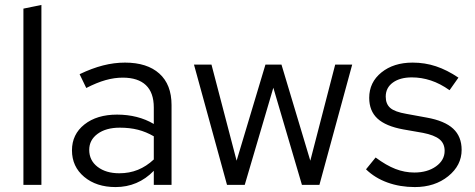

<svg xmlns="http://www.w3.org/2000/svg" viewBox="-20 -750 1929 779"><path d="M148 -730V0H75V-715Z M449 9Q371 9 321.5 -32.5Q272 -74 272 -140Q272 -205 322.5 -245Q373 -285 455 -285Q497 -285 534.5 -275.5Q572 -266 604 -247V-314Q604 -374 572 -404.5Q540 -435 478 -435Q444 -435 408.5 -425Q373 -415 330 -393L303 -449Q353 -473 398 -484.5Q443 -496 487 -496Q577 -496 626.5 -451.5Q676 -407 676 -324V0H604V-57Q572 -24 533 -7.5Q494 9 449 9ZM342 -142Q342 -99 376 -73Q410 -47 464 -47Q505 -47 539.5 -61Q574 -75 604 -103V-197Q573 -215 540 -223.5Q507 -232 466 -232Q410 -232 376 -207Q342 -182 342 -142Z M973 0H901L767 -488H838L940 -98L1057 -488H1122L1239 -98L1340 -488H1409L1276 0H1205L1089 -394Z M1465 -63 1504 -111Q1547 -79 1584.5 -64.5Q1622 -50 1661 -50Q1714 -50 1749 -75Q1784 -100 1784 -138Q1784 -168 1763 -185Q1742 -202 1696 -211L1616 -225Q1545 -238 1511.5 -269Q1478 -300 1478 -353Q1478 -416 1527.5 -456Q1577 -496 1654 -496Q1704 -496 1749 -481Q1794 -466 1840 -435L1804 -384Q1766 -411 1728 -423.5Q1690 -436 1651 -436Q1603 -436 1574 -415Q1545 -394 1545 -358Q1545 -328 1563.5 -312Q1582 -296 1629 -288L1711 -273Q1784 -260 1818.5 -228Q1853 -196 1853 -142Q1853 -79 1798.5 -35Q1744 9 1663 9Q1603 9 1552 -9.5Q1501 -28 1465 -63Z"/></svg>

Font: Red Hat Text
Style: Regular
Weight: 400
Designer: Pentagram / MCKL
Foundry: Pentagram / MCKL
Version: Version 1.005; Red Hat Text